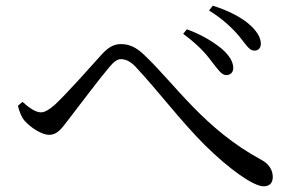

<svg xmlns="http://www.w3.org/2000/svg" viewBox="-20 -722 1040 675"><path d="M775 -458C789 -458 799 -466 800 -481C801 -503 787 -527 759 -551C732 -573 692 -599 637 -619L624 -603C674 -566 701 -537 724 -506C746 -478 759 -458 775 -458ZM874 -544C889 -544 897 -554 897 -568C897 -592 881 -616 851 -641C826 -661 786 -684 728 -702L715 -685C764 -655 799 -621 823 -592C846 -563 857 -544 874 -544ZM66 -298C87 -274 126 -248 153 -248C181 -248 196 -269 221 -302C259 -351 330 -446 366 -488C381 -506 393 -514 405 -514C420 -514 436 -508 455 -489C534 -405 614 -298 699 -213C784 -129 870 -67 907 -67C929 -67 939 -80 939 -100C939 -123 926 -146 899 -160C699 -268 597 -424 489 -527C458 -558 431 -567 405 -567C379 -567 359 -554 338 -531C300 -489 218 -396 172 -353C154 -337 137 -327 124 -327C106 -327 83 -342 59 -364L43 -350C48 -330 55 -311 66 -298Z"/></svg>

Font: Noto Serif CJK JP
Style: Regular
Weight: 400
Designer: Ryoko NISHIZUKA 西塚涼子 (kana & ideographs); Frank Grießhammer (Latin, Greek & Cyrillic); Wenlong ZHANG 张文龙 (bopomofo); San
Foundry: Adobe Systems Incorporated
Version: Version 1.000;PS 1;hotconv 16.6.53;makeotf.lib2.5.65590